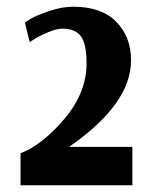

<svg xmlns="http://www.w3.org/2000/svg" viewBox="-20 -780 454 570"><path d="M373 -344V-230H41V-325Q106 -350 171.5 -427.5Q237 -505 237 -592Q237 -650 220 -672.5Q203 -695 165 -695Q149 -695 124.5 -685Q100 -675 84 -665L68 -655L54 -713Q61 -718 74.5 -726Q88 -734 125.5 -747Q163 -760 198 -760Q281 -760 325 -715.5Q369 -671 369 -601Q369 -471 185 -344Z"/></svg>

Font: ArsenalBold
Style: Bold
Weight: 700
Designer: Andrij Shevchenko
Foundry: Stairsfor.com
Version: Version 1.000